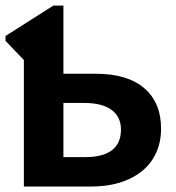

<svg xmlns="http://www.w3.org/2000/svg" viewBox="-20 -679 640 699"><path d="M566.4 -210.4Q566.4 -147.9 536.4 -100.3Q506.3 -52.7 448.5 -26.4Q390.6 0 312 0H66.9V-460.4L0 -530.3V-547.9L174.3 -658.7H210.9V-410.6H327.6Q443.4 -410.6 504.9 -358.2Q566.4 -305.7 566.4 -210.4ZM420.4 -207.5Q420.4 -252.9 386.7 -278.6Q353 -304.2 285.6 -304.2H210.9V-106.9H288.6Q420.4 -106.9 420.4 -207.5Z"/></svg>

Font: Liberation Mono
Style: Bold
Weight: 700
Monospace: yes
Designer: Steve Matteson
Foundry: Ascender Corporation
Version: Version 2.1.5